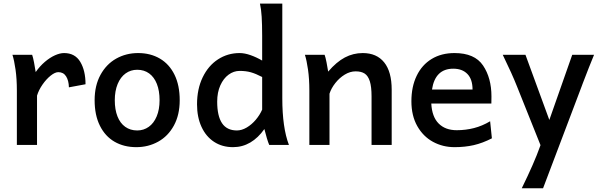

<svg xmlns="http://www.w3.org/2000/svg" viewBox="-20 -801 3314 1061"><path d="M73.2 0V-300.3Q73.2 -365.2 65.9 -416.3Q58.6 -467.3 48.8 -498H157.7Q162.6 -484.4 168.2 -455.3Q173.8 -426.3 177.2 -402.8Q200.2 -435.5 228 -459.2Q255.9 -482.9 283.7 -495.4Q311.5 -507.8 334 -507.8Q394.5 -507.8 423.6 -459.2Q452.6 -410.6 452.6 -335.4L360.8 -318.4Q359.9 -356 345.2 -379.2Q330.6 -402.3 302.2 -402.3Q284.2 -402.3 260 -383.1Q235.8 -363.8 214.8 -333.5Q193.8 -303.2 184.6 -272.5V0Z M743.2 -507.8Q811.5 -507.8 863.5 -477.3Q915.5 -446.8 944.3 -388.2Q973.1 -329.6 973.1 -247.1Q973.1 -166 940.9 -107.2Q908.7 -48.3 854 -18.1Q799.3 12.2 733.4 12.2Q665 12.2 613 -17.8Q561 -47.9 532 -106.4Q502.9 -165 502.9 -247.1Q502.9 -328.1 535.2 -387.2Q567.4 -446.3 622.1 -477.1Q676.8 -507.8 743.2 -507.8ZM738.3 -80.1Q773.9 -80.1 802 -100.1Q830.1 -120.1 845.9 -158Q861.8 -195.8 861.8 -247.1Q861.8 -299.3 846.9 -337.2Q832 -375 804.2 -395.3Q776.4 -415.5 738.3 -415.5Q702.1 -415.5 674.1 -395.3Q646 -375 630.1 -336.7Q614.3 -298.3 614.3 -247.1Q614.3 -195.3 629.2 -157.7Q644 -120.1 672.1 -100.1Q700.2 -80.1 738.3 -80.1Z M1576.7 0H1467.8Q1462.4 -12.2 1454.8 -36.9Q1447.3 -61.5 1440.9 -87.9Q1406.7 -39.1 1363 -13.4Q1319.3 12.2 1267.6 12.2Q1208 12.2 1163.1 -17.1Q1118.2 -46.4 1093.5 -100.1Q1068.8 -153.8 1068.8 -224.6Q1068.8 -309.1 1099.9 -373.5Q1130.9 -438 1184.6 -472.9Q1238.3 -507.8 1304.2 -507.8Q1332 -507.8 1365 -496.1Q1397.9 -484.4 1428.7 -466.3V-603Q1428.7 -665 1426 -708.5Q1423.3 -752 1416.5 -781.2H1540V-258.8Q1540 -95.2 1576.7 0ZM1304.2 -409.2Q1271.5 -409.2 1243.2 -388.4Q1214.8 -367.7 1197.5 -329.1Q1180.2 -290.5 1180.2 -239.3Q1180.2 -160.2 1207 -120.1Q1233.9 -80.1 1289.1 -80.1Q1315.9 -80.1 1343.5 -96.4Q1371.1 -112.8 1393.6 -139.4Q1416 -166 1428.7 -195.3V-375.5Q1393.1 -394 1366 -401.6Q1338.9 -409.2 1304.2 -409.2Z M2033.2 -268.6Q2033.2 -321.8 2023.7 -351.8Q2014.2 -381.8 1995.4 -394.3Q1976.6 -406.7 1945.3 -406.7Q1914.6 -406.7 1885 -388.7Q1855.5 -370.6 1833 -342Q1810.5 -313.5 1800.8 -283.2V0H1689.5V-300.3Q1689.5 -365.2 1682.1 -416.3Q1674.8 -467.3 1665 -498H1773.9Q1778.8 -484.9 1784.4 -456.5Q1790 -428.2 1793.5 -405.3Q1839.4 -459 1885.7 -483.4Q1932.1 -507.8 1984.4 -507.8Q2061.5 -507.8 2103 -456.3Q2144.5 -404.8 2144.5 -305.2V0H2033.2Z M2363.3 -229Q2367.2 -155.3 2404.1 -118.4Q2440.9 -81.5 2503.9 -81.5Q2553.7 -81.5 2599.4 -93.3Q2645 -105 2688.5 -130.9L2698.2 -36.6Q2647 -10.3 2598.1 1Q2549.3 12.2 2491.7 12.2Q2426.8 12.2 2372.6 -17.3Q2318.4 -46.9 2285.9 -104.2Q2253.4 -161.6 2253.4 -241.7Q2253.4 -321.8 2282.5 -382.1Q2311.5 -442.4 2365.2 -475.1Q2418.9 -507.8 2491.7 -507.8Q2603 -507.8 2649.4 -439Q2695.8 -370.1 2695.8 -268.1Q2695.8 -238.3 2695.3 -229ZM2591.3 -306.2Q2591.3 -362.8 2563 -392.1Q2534.7 -421.4 2484.9 -421.4Q2384.8 -421.4 2367.2 -306.2Z M3015.6 -138.2 3142.1 -498H3262.7Q3237.3 -437 3200.2 -339.8Q3198.7 -335 3194.8 -325.2L2981 239.3H2863.3Q2932.6 98.1 2964.4 7.8L2966.8 1L2836.4 -324.7Q2810.5 -390.6 2758.3 -498H2883.8Z"/></svg>

Font: Lesson One Medium
Style: Regular
Weight: 500
Designer: But Ko, Victor Gaultney, Annie Olsen, Julie Remington, Don Collingsworth, Eric Hays, Becca Hirsbrunner
Version: Version 1.100